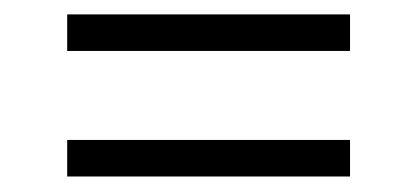

<svg xmlns="http://www.w3.org/2000/svg" viewBox="-20 -360 565 260"><path d="M71 -340.5H454V-291H71ZM71 -170.5H454V-121H71Z"/></svg>

Font: Newsreader 36pt SemiBold
Style: Regular
Weight: 600
Designer: Hugues Gentile
Foundry: Production Type
Version: Version 1.003